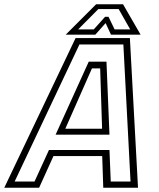

<svg xmlns="http://www.w3.org/2000/svg" viewBox="-67 -878 742 898"><path d="M-47 0 286.5 -700H540.5L578.5 0H416L411 -148H183L116 0ZM1.5 -29H94.5L162 -176.5H445L451 -29H543.5L510 -670H304.5ZM193 -248 348 -589.5H431L445 -248ZM238.5 -276H410.5L401.5 -558H363ZM382.5 -858H508.5L590.5 -716H452L427 -770L379 -716H240.5ZM393 -835.5 298.5 -740.5H371.5L424.5 -799.5H440.5L469 -740.5H542L488 -835.5Z"/></svg>

Font: Tourney Thin Light
Style: Italic
Weight: 300
Italic angle: -12°
Version: Version 1.015